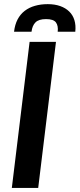

<svg xmlns="http://www.w3.org/2000/svg" viewBox="-20 -930 394 950"><path d="M38.5 0ZM169 0 257 -723H126.5L38.5 0ZM216.5 -909.5C193.5 -909.5 172.3 -906.8 153 -901.2C133.7 -895.8 116.8 -887.4 102.2 -876.2C87.8 -865.1 76 -850.9 67 -833.8C58 -816.6 52.2 -796.3 49.5 -773H136C138.3 -793 144.8 -808.4 155.5 -819.2C166.2 -830.1 183.7 -835.5 208 -835.5C232.3 -835.5 248.6 -830 256.8 -819C264.9 -808 267.8 -792.7 265.5 -773H352.5C354.8 -794.3 353.4 -813.4 348.2 -830.2C343.1 -847.1 334.5 -861.3 322.5 -873C310.5 -884.7 295.6 -893.7 277.8 -900C259.9 -906.3 239.5 -909.5 216.5 -909.5Z"/></svg>

Font: Lato
Style: Bold Italic
Weight: 700
Italic angle: -7°
Designer: Lukasz Dziedzic
Foundry: tyPoland Lukasz Dziedzic
Version: Version 2.007; 2014-02-27